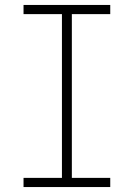

<svg xmlns="http://www.w3.org/2000/svg" viewBox="-20 -755 540 775"><path d="M75 0V-37H230V-698H75V-735H425V-698H270V-37H425V0Z"/></svg>

Font: Iosevka SS18 Extralight
Style: Regular
Weight: 200
Monospace: yes
Designer: Belleve Invis
Foundry: Belleve Invis
Version: Version 25.1.1; ttfautohint (v1.8.4)